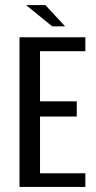

<svg xmlns="http://www.w3.org/2000/svg" viewBox="-20 -738 380 758"><path d="M57 0V-591H317V-536H138V-338H283V-278H138V-54H317V0ZM186 -634 83 -718H159L237 -634Z"/></svg>

Font: Alumni Sans Thin Medium
Style: Regular
Weight: 500
Version: Version 1.018